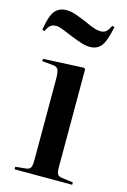

<svg xmlns="http://www.w3.org/2000/svg" viewBox="-120 -804 568 860"><g transform="rotate(15 164.5 -374.5)"><path d="M38 0V-12L88 -17Q103 -19 108 -28.5Q113 -38 113 -65V-435Q113 -470 107 -482.5Q101 -495 79 -496L32 -500L33 -511L220 -520L227 -515V-61Q227 -38 232 -29Q237 -20 253 -18L305 -11V0ZM222 -617Q202 -617 181.5 -623.5Q161 -630 131 -642Q103 -654 88.5 -659.5Q74 -665 66.5 -667Q59 -669 53 -669Q38 -669 28 -662.5Q18 -656 7 -633L-4 -636Q6 -701 25 -725Q44 -749 79 -749Q99 -749 118.5 -742.5Q138 -736 167 -724Q205 -707 220 -702Q235 -697 249 -697Q264 -697 273.5 -704Q283 -711 294 -734L305 -731Q291 -662 272.5 -639.5Q254 -617 222 -617Z"/></g></svg>

Font: Literata 72pt Medium
Style: Regular
Weight: 500
Designer: Latin by Veronika Burian and Jose Scaglione. Greek by Irene Vlachou. Cyrillic by Vera Evstafieva.
Foundry: TypeTogether
Version: Version 3.002